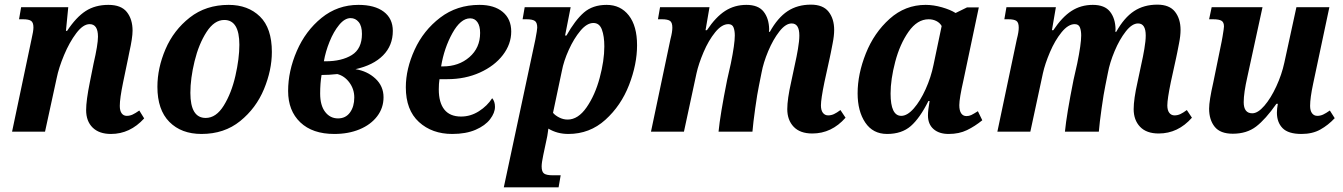

<svg xmlns="http://www.w3.org/2000/svg" viewBox="-20 -567 5783 827"><path d="M351 -93Q351 -134 367 -213L383 -293Q402 -375 402 -409Q402 -463 366 -463Q338 -463 308.5 -424Q279 -385 256 -330Q233 -275 224 -230L174 0H32L116 -399Q124 -433 124 -449Q124 -470 114 -477Q104 -484 79 -484H62L71 -536H274L264 -434H269Q308 -493 349 -519.5Q390 -546 447 -546Q502 -546 526.5 -515Q551 -484 551 -435Q551 -404 537 -342L532 -317L510 -211Q496 -143 496 -111Q496 -90 504 -79Q512 -68 526 -68Q539 -68 551 -73.5Q563 -79 580 -91L601 -57Q540 10 458 10Q407 10 379 -17.5Q351 -45 351 -93Z M658 -193Q658 -274 693 -355.5Q728 -437 797.5 -491.5Q867 -546 965 -546Q1048 -546 1099.5 -496Q1151 -446 1151 -343Q1151 -265 1117 -183Q1083 -101 1014.5 -45.5Q946 10 848 10Q761 10 709.5 -42Q658 -94 658 -193ZM1011 -374Q1011 -481 946 -481Q903 -481 869.5 -429Q836 -377 818 -303Q800 -229 800 -167Q800 -59 866 -59Q911 -59 944 -112.5Q977 -166 994 -240.5Q1011 -315 1011 -374Z M1221 -175Q1221 -261 1258.5 -347.5Q1296 -434 1365 -490Q1434 -546 1524 -546Q1594 -546 1633 -516.5Q1672 -487 1672 -434Q1672 -371 1630 -328.5Q1588 -286 1511 -269Q1562 -261 1597 -228.5Q1632 -196 1632 -148Q1632 -102 1604.5 -66Q1577 -30 1529 -10Q1481 10 1420 10Q1326 10 1273.5 -40Q1221 -90 1221 -175ZM1382 -303Q1452 -303 1495.5 -330Q1539 -357 1539 -421Q1539 -455 1525 -472Q1511 -489 1490 -489Q1465 -489 1441 -460Q1417 -431 1399.5 -387.5Q1382 -344 1375 -303ZM1506 -147Q1506 -183 1485 -211.5Q1464 -240 1433 -248Q1397 -244 1365 -244Q1359 -208 1359 -164Q1359 -113 1380.5 -85Q1402 -57 1436 -57Q1469 -57 1487.5 -82.5Q1506 -108 1506 -147Z M1728 -191Q1728 -270 1766 -353Q1804 -436 1876 -491Q1948 -546 2045 -546Q2109 -546 2145.5 -515.5Q2182 -485 2182 -431Q2182 -377 2146 -330Q2110 -283 2047 -254.5Q1984 -226 1907 -226H1873Q1870 -207 1870 -182Q1870 -125 1894 -95Q1918 -65 1966 -65Q2007 -65 2043 -88Q2079 -111 2100 -144Q2112 -130 2112 -107Q2112 -81 2091 -53.5Q2070 -26 2028.5 -8Q1987 10 1928 10Q1841 10 1784.5 -41.5Q1728 -93 1728 -191ZM1888 -281Q1956 -281 2002 -321Q2048 -361 2048 -425Q2048 -455 2036.5 -471.5Q2025 -488 2005 -488Q1964 -488 1928.5 -424Q1893 -360 1880 -281Z M2286 -397Q2294 -439 2294 -448Q2294 -470 2283.5 -477Q2273 -484 2248 -484H2231L2240 -536H2438L2414 -414H2420Q2457 -480 2495 -513Q2533 -546 2593 -546Q2653 -546 2688.5 -500.5Q2724 -455 2724 -372Q2724 -290 2689.5 -201Q2655 -112 2587.5 -51Q2520 10 2428 10Q2380 10 2342 -13Q2341 -9 2339.5 4.5Q2338 18 2334 35L2320 101Q2313 134 2313 150Q2313 173 2323.5 180.5Q2334 188 2361 188H2395L2386 240H2150ZM2583 -367Q2583 -411 2572.5 -439.5Q2562 -468 2536 -468Q2508 -468 2480 -434.5Q2452 -401 2430 -352.5Q2408 -304 2400 -261L2362 -81Q2371 -70 2388.5 -61Q2406 -52 2425 -52Q2470 -52 2506.5 -104.5Q2543 -157 2563 -231.5Q2583 -306 2583 -367Z M3371 -97Q3371 -140 3388 -215L3405 -295Q3411 -321 3417 -356Q3423 -391 3423 -414Q3423 -466 3390 -466Q3364 -466 3337 -431.5Q3310 -397 3289 -347Q3268 -297 3260 -253L3249 -198Q3242 -165 3233 -101Q3224 -37 3221 0H3075Q3082 -73 3112 -223L3128 -294Q3145 -377 3145 -414Q3145 -435 3139.5 -449Q3134 -463 3117 -463Q3089 -463 3060.5 -428Q3032 -393 3010.5 -342.5Q2989 -292 2980 -251L2926 0H2784L2868 -399Q2876 -429 2876 -448Q2876 -470 2866 -477Q2856 -484 2831 -484H2814L2823 -536H3036L3019 -437H3025Q3063 -494 3103.5 -520Q3144 -546 3195 -546Q3246 -546 3269 -517Q3292 -488 3293 -441Q3293 -434 3292 -430H3296Q3330 -491 3372.5 -519Q3415 -547 3473 -547Q3525 -547 3549 -516.5Q3573 -486 3573 -438Q3573 -413 3566.5 -380.5Q3560 -348 3559 -342L3554 -318L3531 -213Q3516 -140 3516 -113Q3516 -92 3524.5 -81Q3533 -70 3547 -70Q3560 -70 3572 -75.5Q3584 -81 3600 -93L3622 -60Q3562 8 3479 8Q3426 8 3398.5 -21Q3371 -50 3371 -97Z M3674 -165Q3674 -248 3709.5 -337Q3745 -426 3812 -486Q3879 -546 3967 -546Q4001 -546 4037.5 -535.5Q4074 -525 4096 -511L4145 -535H4196L4130 -222Q4112 -143 4112 -114Q4112 -91 4120 -79Q4128 -67 4143 -67Q4154 -67 4163.5 -71.5Q4173 -76 4192 -88L4211 -49Q4179 -23 4145 -6.5Q4111 10 4066 10Q4025 10 4001 -11Q3977 -32 3977 -70Q3977 -92 3984 -132H3979Q3942 -58 3903 -24Q3864 10 3801 10Q3740 10 3707 -39Q3674 -88 3674 -165ZM4001 -288 4036 -455Q4028 -469 4013 -476.5Q3998 -484 3980 -484Q3931 -484 3893.5 -430.5Q3856 -377 3836 -301Q3816 -225 3816 -164Q3816 -68 3862 -68Q3888 -68 3916 -100Q3944 -132 3967 -183Q3990 -234 4001 -288Z M4863 -97Q4863 -140 4880 -215L4897 -295Q4903 -321 4909 -356Q4915 -391 4915 -414Q4915 -466 4882 -466Q4856 -466 4829 -431.5Q4802 -397 4781 -347Q4760 -297 4752 -253L4741 -198Q4734 -165 4725 -101Q4716 -37 4713 0H4567Q4574 -73 4604 -223L4620 -294Q4637 -377 4637 -414Q4637 -435 4631.5 -449Q4626 -463 4609 -463Q4581 -463 4552.5 -428Q4524 -393 4502.5 -342.5Q4481 -292 4472 -251L4418 0H4276L4360 -399Q4368 -429 4368 -448Q4368 -470 4358 -477Q4348 -484 4323 -484H4306L4315 -536H4528L4511 -437H4517Q4555 -494 4595.5 -520Q4636 -546 4687 -546Q4738 -546 4761 -517Q4784 -488 4785 -441Q4785 -434 4784 -430H4788Q4822 -491 4864.5 -519Q4907 -547 4965 -547Q5017 -547 5041 -516.5Q5065 -486 5065 -438Q5065 -413 5058.5 -380.5Q5052 -348 5051 -342L5046 -318L5023 -213Q5008 -140 5008 -113Q5008 -92 5016.5 -81Q5025 -70 5039 -70Q5052 -70 5064 -75.5Q5076 -81 5092 -93L5114 -60Q5054 8 4971 8Q4918 8 4890.5 -21Q4863 -50 4863 -97Z M5480 -82Q5480 -98 5484 -120H5478Q5431 -53 5390.5 -22Q5350 9 5290 9Q5236 9 5212 -21Q5188 -51 5188 -99Q5188 -133 5206 -212L5242 -388L5246 -410Q5252 -446 5252 -453Q5252 -471 5241.5 -477.5Q5231 -484 5205 -484H5188L5199 -536H5418L5353 -237Q5337 -167 5337 -127Q5337 -79 5374 -79Q5398 -79 5426 -111.5Q5454 -144 5477.5 -195Q5501 -246 5512 -297L5564 -536H5706L5636 -206Q5623 -145 5623 -111Q5623 -90 5631.5 -79Q5640 -68 5654 -68Q5667 -68 5679 -73.5Q5691 -79 5708 -91L5729 -58Q5701 -28 5667 -9Q5633 10 5586 10Q5529 10 5504.5 -15Q5480 -40 5480 -82Z"/></svg>

Font: Noto Serif Narrow
Style: Bold Italic
Weight: 700
Width: 4
Italic angle: -12°
Designer: Monotype Design Team
Foundry: Monotype Imaging Inc.
Version: Version 1.001